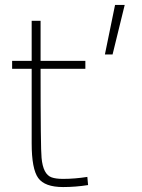

<svg xmlns="http://www.w3.org/2000/svg" viewBox="-20 -746 573 776"><path d="M235 10Q161 10 134.5 -26.5Q108 -63 108 -167V-468H29V-500H108V-662H144V-500H325V-468H144Q144 -143 148 -108Q154 -41 189 -29Q206 -23 235 -23Q282 -23 333 -31L336 2Q285 10 235 10ZM435 -526H404L445 -726H484Z"/></svg>

Font: Storia Sans Thin
Style: Regular
Weight: 100
Designer: Accademia di Belle Arti di Urbino and others
Foundry: Accademia di Belle Arti di Urbino and others.
Version: Version 60.001;May 25, 2020;FontCreator 12.0.0.2522 64-bit